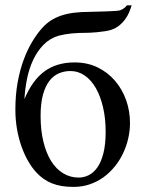

<svg xmlns="http://www.w3.org/2000/svg" viewBox="-20 -698 549 732"><path d="M382.8 -196.3Q382.8 -246.1 373 -288.3Q363.3 -330.6 345.7 -361.6Q328.1 -392.6 303.2 -409.9Q278.3 -427.2 248 -427.2Q225.6 -427.2 205.1 -418.7Q184.6 -410.2 168.9 -390.4Q153.3 -370.6 144 -337.6Q134.8 -304.7 134.8 -256.3Q134.8 -201.2 145.5 -157.5Q156.2 -113.8 175.3 -83.5Q194.3 -53.2 221.2 -37.1Q248 -21 280.3 -21Q299.3 -21 317.6 -29.8Q335.9 -38.6 350.6 -58.8Q365.2 -79.1 374 -112.8Q382.8 -146.5 382.8 -196.3ZM481.9 -677.7Q478 -664.6 472.2 -650.9Q466.3 -637.2 457.3 -624.5Q448.2 -611.8 435.1 -601.1Q421.9 -590.3 403.3 -584Q394.5 -581.1 379.9 -578.9Q365.2 -576.7 350.3 -575.2Q335.4 -573.7 322.3 -573.2Q309.1 -572.8 303.2 -572.8Q292.5 -572.8 279.8 -572.3Q267.1 -571.8 253.9 -570.6Q240.7 -569.3 228 -567.1Q215.3 -564.9 204.1 -562Q170.4 -552.2 146.2 -527.6Q122.1 -502.9 106.4 -469.5Q90.8 -436 83 -397.2Q75.2 -358.4 73.2 -320.3Q103 -391.6 149.4 -425.8Q195.8 -460 264.6 -460Q313 -460 351.8 -441.2Q390.6 -422.4 418.2 -390.4Q445.8 -358.4 460.7 -316.7Q475.6 -274.9 475.6 -229Q475.6 -200.2 469 -170.9Q462.4 -141.6 449.7 -114.5Q437 -87.4 418.2 -64Q399.4 -40.5 375.5 -22.9Q351.6 -5.4 322.5 4.6Q293.5 14.6 259.8 14.6Q211.9 14.6 178 1Q144 -12.7 118.7 -40.5Q102.5 -57.6 87.9 -82.8Q73.2 -107.9 62.3 -138.7Q51.3 -169.4 44.9 -205.3Q38.6 -241.2 38.6 -280.3Q38.6 -335.4 47.1 -383.1Q55.7 -430.7 70.3 -470.2Q85 -509.8 104 -541Q123 -572.3 144 -594.7Q157.7 -609.4 174.8 -620.4Q191.9 -631.3 213.6 -638.7Q235.4 -646 262 -649.4Q288.6 -652.8 322.3 -652.8Q324.2 -652.8 332.3 -653.1Q340.3 -653.3 351.8 -653.6Q363.3 -653.8 376.5 -654.3Q389.6 -654.8 401.6 -655.3Q413.6 -655.8 422.9 -656.5Q432.1 -657.2 436 -658.2Q445.8 -661.1 453.4 -667.2Q460.9 -673.3 463.9 -677.7Z"/></svg>

Font: Doulos SIL Cyr
Style: Regular
Weight: 400
Designer: Walt Agee, Victor Gaultney, Peter Martin, Debbi Hosken, Becca Hirsbrunner
Foundry: SIL International
Version: Version 5.000